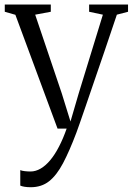

<svg xmlns="http://www.w3.org/2000/svg" viewBox="-22 -552 569 824"><path d="M110 251.5Q95 251.5 83 249.5Q71 247.5 65 244.5V178Q71 181 83.8 182.5Q96.5 184 109 184Q131 184 152.5 171.5Q174 159 193.8 135.2Q213.5 111.5 231.2 77.2Q249 43 264 0H225L44 -488.5L-1.5 -501.5V-532.5H196V-501.5L129 -489L243 -151.5L280.5 -30.5L316 -152L419.5 -489L360.5 -501.5V-532.5H527.5V-501.5L479.5 -489Q450.5 -402 425.5 -329.2Q400.5 -256.5 380.5 -198Q360.5 -139.5 345.5 -95.8Q330.5 -52 320.5 -23.5Q310.5 5 306 17Q276 96.5 248.5 148.5Q221 200.5 188.5 226Q156 251.5 110 251.5Z"/></svg>

Font: Merriweather 72pt Light
Style: Regular
Weight: 300
Version: Version 2.100